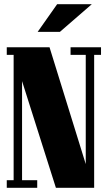

<svg xmlns="http://www.w3.org/2000/svg" viewBox="-20 -894 513 914"><path d="M12.2 -632.8V-668.9H215.8L388.2 -112.8V-632.8H315.9V-668.9H460.9V-632.8H428.2V0H246.1L85 -507.8V-36.1H157.2V0H12.2V-36.1H44.9V-632.8ZM159.2 -742.2 252 -874H417L265.1 -742.2Z"/></svg>

Font: Lletraferida
Style: Heavy
Weight: 900
Designer: Josep Patau Bellart
Foundry: Josep Patau Bellart
Version: Version 1.000